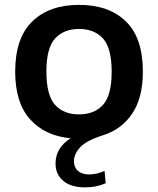

<svg xmlns="http://www.w3.org/2000/svg" viewBox="-20 -574 666 809"><path d="M339 215.5Q279 215.5 246.5 188Q214 160.5 214 115Q214 49 277.5 8.5Q170.5 -1 107.2 -70.8Q44 -140.5 44 -272Q44 -414 116 -483.8Q188 -553.5 313 -553.5Q438.5 -553.5 510.2 -484Q582 -414.5 582 -272.5Q582 -162 537.2 -95.5Q492.5 -29 415 -4.5Q342 19 316.8 47.5Q291.5 76 291.5 105Q291.5 131 308.2 146Q325 161 355.5 161Q388 161 420.5 146L425.5 198Q406.5 206.5 385.2 211Q364 215.5 339 215.5ZM313 -92Q377.5 -92 414 -132.2Q450.5 -172.5 450.5 -271.5Q450.5 -372 413.8 -412Q377 -452 313 -452Q249 -452 212.2 -412Q175.5 -372 175.5 -273Q175.5 -172.5 212 -132.2Q248.5 -92 313 -92Z"/></svg>

Font: Encode Sans Semi Expanded SemiBold
Style: Regular
Weight: 600
Width: 6
Designer: Multiple Designers
Foundry: Impallari Type
Version: Version 3.000; ttfautohint (v1.8.3) -l 8 -r 50 -G 200 -x 14 